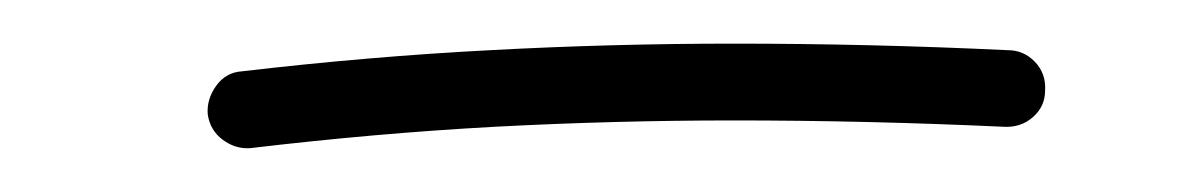

<svg xmlns="http://www.w3.org/2000/svg" viewBox="-20 -709 546 88"><path d="M75.2 -656.7Q74.7 -663.6 79.1 -669.7Q83.5 -675.8 90.8 -676.3Q148.9 -683.1 204.6 -686Q260.3 -689 316.4 -689Q378.9 -689 441.9 -686Q449.2 -686 454.3 -680.7Q459.5 -675.3 459 -667.5Q459 -660.2 453.4 -655.3Q447.8 -650.4 439.9 -650.9Q377 -653.8 316.4 -653.8Q261.7 -653.8 206.8 -650.9Q151.9 -647.9 94.7 -641.1Q87.9 -640.6 82 -645Q76.2 -649.4 75.2 -656.7Z"/></svg>

Font: Mikhak-FD ExtraLight
Style: Regular
Weight: 200
Designer: Amin Abedi
Version: Version 3.2